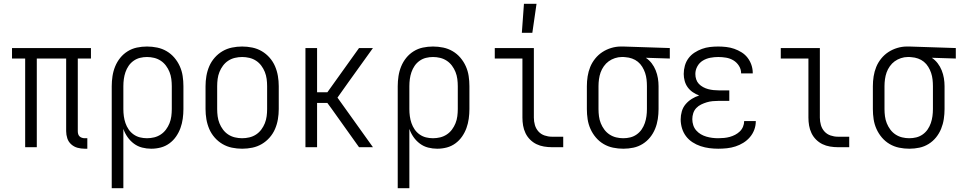

<svg xmlns="http://www.w3.org/2000/svg" viewBox="-20 -772 5040 1007"><path d="M424 8Q405 8 386.5 3Q368 -2 353.5 -15Q339 -28 333 -46.5Q327 -65 327 -84V-465H173V0H112V-465H43V-520H457V-465H388V-84Q388 -76 390 -69Q392 -62 397 -57Q402 -52 409.5 -49.5Q417 -47 424 -47H438V8Z M566 215V-320Q566 -346 570 -372.5Q574 -399 584 -423.5Q594 -448 610.5 -468.5Q627 -489 649.5 -503Q672 -517 698 -522.5Q724 -528 751 -528Q778 -528 804.5 -522.5Q831 -517 854 -503.5Q877 -490 894.5 -469.5Q912 -449 923 -424.5Q934 -400 938 -373.5Q942 -347 942 -320V-200Q942 -175 938.5 -149.5Q935 -124 926.5 -100.5Q918 -77 903.5 -56Q889 -35 868.5 -20Q848 -5 823.5 1.5Q799 8 773 8Q749 8 725.5 2Q702 -4 682.5 -18.5Q663 -33 649 -53Q635 -73 627 -96V215ZM751 -47Q770 -47 788.5 -51.5Q807 -56 823 -66.5Q839 -77 850.5 -92.5Q862 -108 869 -125.5Q876 -143 878.5 -162Q881 -181 881 -200V-320Q881 -339 878.5 -358Q876 -377 869 -394.5Q862 -412 850.5 -427.5Q839 -443 823 -453.5Q807 -464 788.5 -468.5Q770 -473 751 -473Q732 -473 714 -468.5Q696 -464 680.5 -453Q665 -442 654.5 -426.5Q644 -411 638 -393.5Q632 -376 629.5 -357.5Q627 -339 627 -320V-200Q627 -181 629.5 -162.5Q632 -144 638 -126.5Q644 -109 654.5 -93.5Q665 -78 680.5 -67Q696 -56 714 -51.5Q732 -47 751 -47Z M1250 8Q1223 8 1196.5 2.5Q1170 -3 1147 -16.5Q1124 -30 1106 -50.5Q1088 -71 1077.5 -95.5Q1067 -120 1062.5 -146.5Q1058 -173 1058 -200V-320Q1058 -347 1062.5 -373.5Q1067 -400 1077.5 -424.5Q1088 -449 1106 -469.5Q1124 -490 1147 -503.5Q1170 -517 1196.5 -522.5Q1223 -528 1250 -528Q1277 -528 1303.5 -522.5Q1330 -517 1353 -503.5Q1376 -490 1394 -469.5Q1412 -449 1422.5 -424.5Q1433 -400 1437.5 -373.5Q1442 -347 1442 -320V-200Q1442 -173 1437.5 -146.5Q1433 -120 1422.5 -95.5Q1412 -71 1394 -50.5Q1376 -30 1353 -16.5Q1330 -3 1303.5 2.5Q1277 8 1250 8ZM1250 -47Q1269 -47 1288 -51.5Q1307 -56 1323 -66.5Q1339 -77 1350.5 -92.5Q1362 -108 1369 -125.5Q1376 -143 1378.5 -162Q1381 -181 1381 -200V-320Q1381 -339 1378.5 -358Q1376 -377 1369 -394.5Q1362 -412 1350.5 -427.5Q1339 -443 1323 -453.5Q1307 -464 1288 -468.5Q1269 -473 1250 -473Q1231 -473 1212 -468.5Q1193 -464 1177 -453.5Q1161 -443 1149.5 -427.5Q1138 -412 1131 -394.5Q1124 -377 1121.5 -358Q1119 -339 1119 -320V-200Q1119 -181 1121.5 -162Q1124 -143 1131 -125.5Q1138 -108 1149.5 -92.5Q1161 -77 1177 -66.5Q1193 -56 1212 -51.5Q1231 -47 1250 -47Z M1582 0V-520H1643V-288H1697L1863 -520H1936L1806 -339L1750 -260L1936 0H1863L1719 -202L1697 -232H1643V0Z M2066 215V-320Q2066 -346 2070 -372.5Q2074 -399 2084 -423.5Q2094 -448 2110.5 -468.5Q2127 -489 2149.5 -503Q2172 -517 2198 -522.5Q2224 -528 2251 -528Q2278 -528 2304.5 -522.5Q2331 -517 2354 -503.5Q2377 -490 2394.5 -469.5Q2412 -449 2423 -424.5Q2434 -400 2438 -373.5Q2442 -347 2442 -320V-200Q2442 -175 2438.5 -149.5Q2435 -124 2426.5 -100.5Q2418 -77 2403.5 -56Q2389 -35 2368.5 -20Q2348 -5 2323.5 1.5Q2299 8 2273 8Q2249 8 2225.5 2Q2202 -4 2182.5 -18.5Q2163 -33 2149 -53Q2135 -73 2127 -96V215ZM2251 -47Q2270 -47 2288.5 -51.5Q2307 -56 2323 -66.5Q2339 -77 2350.5 -92.5Q2362 -108 2369 -125.5Q2376 -143 2378.5 -162Q2381 -181 2381 -200V-320Q2381 -339 2378.5 -358Q2376 -377 2369 -394.5Q2362 -412 2350.5 -427.5Q2339 -443 2323 -453.5Q2307 -464 2288.5 -468.5Q2270 -473 2251 -473Q2232 -473 2214 -468.5Q2196 -464 2180.5 -453Q2165 -442 2154.5 -426.5Q2144 -411 2138 -393.5Q2132 -376 2129.5 -357.5Q2127 -339 2127 -320V-200Q2127 -181 2129.5 -162.5Q2132 -144 2138 -126.5Q2144 -109 2154.5 -93.5Q2165 -78 2180.5 -67Q2196 -56 2214 -51.5Q2232 -47 2251 -47Z M2717 -600 2728 -752H2794L2772 -600ZM2874 0Q2854 0 2833 -3.5Q2812 -7 2793.5 -16Q2775 -25 2760 -40Q2745 -55 2736 -74Q2727 -93 2723.5 -113.5Q2720 -134 2720 -155V-465H2575V-520H2780V-155Q2780 -135 2785.5 -116Q2791 -97 2804 -82.5Q2817 -68 2836 -61.5Q2855 -55 2874 -55H2934V0Z M3249 8Q3222 8 3195.5 2.5Q3169 -3 3146 -16.5Q3123 -30 3105.5 -50.5Q3088 -71 3077 -95.5Q3066 -120 3062 -146.5Q3058 -173 3058 -200V-320Q3058 -346 3062 -371.5Q3066 -397 3075.5 -420.5Q3085 -444 3101.5 -464.5Q3118 -485 3139.5 -499Q3161 -513 3186 -520.5Q3211 -528 3236 -528H3250L3493 -520V-465L3367 -469Q3385 -457 3398 -440Q3411 -423 3419 -403Q3427 -383 3430.5 -362Q3434 -341 3434 -320V-200Q3434 -174 3430 -147.5Q3426 -121 3416 -96.5Q3406 -72 3389.5 -51.5Q3373 -31 3350.5 -17Q3328 -3 3302 2.5Q3276 8 3249 8ZM3249 -47Q3268 -47 3286 -51.5Q3304 -56 3319.5 -67Q3335 -78 3345.5 -93.5Q3356 -109 3362 -126.5Q3368 -144 3370.5 -162.5Q3373 -181 3373 -200V-320Q3373 -338 3371 -355.5Q3369 -373 3363.5 -389.5Q3358 -406 3348.5 -421.5Q3339 -437 3325.5 -448Q3312 -459 3295 -465Q3278 -471 3261 -472L3250 -473H3241Q3223 -473 3205 -467Q3187 -461 3172.5 -450.5Q3158 -440 3147 -424.5Q3136 -409 3130 -392Q3124 -375 3121.5 -356.5Q3119 -338 3119 -320V-200Q3119 -181 3121.5 -162Q3124 -143 3131 -125.5Q3138 -108 3149.5 -92.5Q3161 -77 3177 -66.5Q3193 -56 3211.5 -51.5Q3230 -47 3249 -47Z M3747 8Q3724 8 3700.5 5Q3677 2 3654.5 -5.5Q3632 -13 3612 -26Q3592 -39 3578 -57.5Q3564 -76 3557 -99Q3550 -122 3550 -146Q3550 -167 3556 -188Q3562 -209 3576 -225.5Q3590 -242 3608.5 -253.5Q3627 -265 3647 -271Q3629 -278 3613.5 -288.5Q3598 -299 3587 -314Q3576 -329 3571 -347.5Q3566 -366 3566 -384Q3566 -406 3572 -427.5Q3578 -449 3591 -466.5Q3604 -484 3622.5 -496Q3641 -508 3661.5 -515.5Q3682 -523 3703.5 -525.5Q3725 -528 3747 -528Q3768 -528 3789.5 -525.5Q3811 -523 3831 -516Q3851 -509 3869.5 -497.5Q3888 -486 3901 -469Q3914 -452 3921 -431.5Q3928 -411 3928 -390V-387H3867V-388Q3867 -409 3855.5 -427Q3844 -445 3826.5 -455.5Q3809 -466 3788.5 -469.5Q3768 -473 3747 -473Q3726 -473 3705 -469Q3684 -465 3666 -454Q3648 -443 3637.5 -424Q3627 -405 3627 -384Q3627 -369 3631.5 -355.5Q3636 -342 3645.5 -332Q3655 -322 3668 -315Q3681 -308 3694.5 -304.5Q3708 -301 3722 -299.5Q3736 -298 3750 -298H3805V-243H3750Q3734 -243 3718 -241.5Q3702 -240 3687 -235.5Q3672 -231 3657.5 -224Q3643 -217 3632 -205.5Q3621 -194 3616 -178.5Q3611 -163 3611 -147Q3611 -131 3616 -115.5Q3621 -100 3631.5 -88Q3642 -76 3655.5 -68Q3669 -60 3684.5 -55.5Q3700 -51 3715.5 -49Q3731 -47 3747 -47Q3762 -47 3777.5 -48.5Q3793 -50 3807.5 -54Q3822 -58 3835.5 -65Q3849 -72 3860 -82.5Q3871 -93 3877 -107.5Q3883 -122 3883 -137H3944V-136Q3944 -113 3936 -91.5Q3928 -70 3913 -52.5Q3898 -35 3878.5 -23Q3859 -11 3837.5 -4Q3816 3 3793 5.5Q3770 8 3747 8Z M4374 0Q4354 0 4333 -3.5Q4312 -7 4293.5 -16Q4275 -25 4260 -40Q4245 -55 4236 -74Q4227 -93 4223.5 -113.5Q4220 -134 4220 -155V-465H4075V-520H4280V-155Q4280 -135 4285.5 -116Q4291 -97 4304 -82.5Q4317 -68 4336 -61.5Q4355 -55 4374 -55H4434V0Z M4749 8Q4722 8 4695.5 2.5Q4669 -3 4646 -16.5Q4623 -30 4605.5 -50.5Q4588 -71 4577 -95.5Q4566 -120 4562 -146.5Q4558 -173 4558 -200V-320Q4558 -346 4562 -371.5Q4566 -397 4575.5 -420.5Q4585 -444 4601.5 -464.5Q4618 -485 4639.5 -499Q4661 -513 4686 -520.5Q4711 -528 4736 -528H4750L4993 -520V-465L4867 -469Q4885 -457 4898 -440Q4911 -423 4919 -403Q4927 -383 4930.5 -362Q4934 -341 4934 -320V-200Q4934 -174 4930 -147.5Q4926 -121 4916 -96.5Q4906 -72 4889.5 -51.5Q4873 -31 4850.5 -17Q4828 -3 4802 2.5Q4776 8 4749 8ZM4749 -47Q4768 -47 4786 -51.5Q4804 -56 4819.5 -67Q4835 -78 4845.5 -93.5Q4856 -109 4862 -126.5Q4868 -144 4870.5 -162.5Q4873 -181 4873 -200V-320Q4873 -338 4871 -355.5Q4869 -373 4863.5 -389.5Q4858 -406 4848.5 -421.5Q4839 -437 4825.5 -448Q4812 -459 4795 -465Q4778 -471 4761 -472L4750 -473H4741Q4723 -473 4705 -467Q4687 -461 4672.5 -450.5Q4658 -440 4647 -424.5Q4636 -409 4630 -392Q4624 -375 4621.5 -356.5Q4619 -338 4619 -320V-200Q4619 -181 4621.5 -162Q4624 -143 4631 -125.5Q4638 -108 4649.5 -92.5Q4661 -77 4677 -66.5Q4693 -56 4711.5 -51.5Q4730 -47 4749 -47Z"/></svg>

Font: Iosevka SS18 Light
Style: Regular
Weight: 300
Monospace: yes
Designer: Belleve Invis
Foundry: Belleve Invis
Version: Version 25.1.1; ttfautohint (v1.8.4)